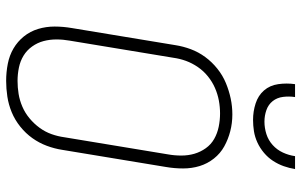

<svg xmlns="http://www.w3.org/2000/svg" viewBox="-202 -794 1003 640"><g transform="rotate(90 300.0 -473.5)"><path d="M249 8Q220 8 192 2.5Q164 -3 141 -16.5Q118 -30 101 -51Q84 -72 76 -98.5Q68 -125 68 -153.5Q68 -182 73 -211L130 -556Q134 -582 143.5 -607.5Q153 -633 169.5 -655.5Q186 -678 208.5 -696Q231 -714 256.5 -724.5Q282 -735 308 -740.5Q334 -746 361 -746Q390 -746 417 -739Q444 -732 467.5 -719Q491 -706 508 -684.5Q525 -663 533 -637Q541 -611 541 -582Q541 -553 536 -524L479 -179Q475 -153 465.5 -127.5Q456 -102 440 -79.5Q424 -57 401.5 -39Q379 -21 353.5 -10.5Q328 0 301.5 4Q275 8 249 8ZM249 -30Q271 -30 292.5 -33.5Q314 -37 335 -46Q356 -55 374 -70Q392 -85 405.5 -103.5Q419 -122 426.5 -143Q434 -164 437 -186L494 -531Q498 -553 498 -576Q498 -599 492 -619.5Q486 -640 473.5 -657.5Q461 -675 442.5 -685.5Q424 -696 402 -700.5Q380 -705 358 -705Q336 -705 314.5 -701Q293 -697 272.5 -688Q252 -679 234 -664.5Q216 -650 203 -631Q190 -612 182.5 -591.5Q175 -571 172 -549L115 -204Q111 -182 111 -159.5Q111 -137 116.5 -116.5Q122 -96 134.5 -78.5Q147 -61 165 -50Q183 -39 205 -34.5Q227 -30 249 -30ZM379 -815Q351 -815 324.5 -823.5Q298 -832 281 -851.5Q264 -871 260 -899Q256 -927 260 -955H303Q300 -935 302.5 -915Q305 -895 316.5 -880.5Q328 -866 346.5 -859.5Q365 -853 385 -853Q406 -853 426.5 -859.5Q447 -866 463 -880.5Q479 -895 488 -914.5Q497 -934 500 -955H543Q540 -936 533.5 -917.5Q527 -899 516 -882Q505 -865 489 -851.5Q473 -838 454.5 -829.5Q436 -821 417 -818Q398 -815 379 -815Z"/></g></svg>

Font: Iosevka Slab XLtEx
Style: Italic
Weight: 200
Width: 7
Italic angle: -9°
Monospace: yes
Designer: Belleve Invis
Foundry: Belleve Invis
Version: Version 11.1.0; ttfautohint (v1.8.3)